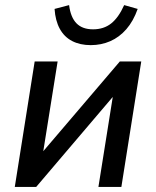

<svg xmlns="http://www.w3.org/2000/svg" viewBox="-20 -733 611 753"><path d="M38 0 116 -492H206L144 -104H119L450 -492H534L456 0H366L428 -389H453L122 0ZM336 -556Q294 -556 263 -572Q232 -588 214.5 -620Q197 -652 194 -698L251 -713Q257 -665 280 -641.5Q303 -618 345 -618Q387 -618 416 -641Q445 -664 467 -713L520 -698Q503 -650 475.5 -618.5Q448 -587 412.5 -571.5Q377 -556 336 -556Z"/></svg>

Font: Nunito Sans 10pt SemiCondensed SemiBold
Style: Italic
Weight: 600
Width: 4
Italic angle: -9°
Designer: Vernon Adams
Foundry: Vernon Adams
Version: Version 3.101;gftools[0.9.27]